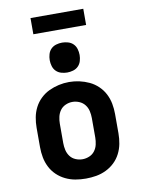

<svg xmlns="http://www.w3.org/2000/svg" viewBox="-100 -999 800 1075"><g transform="rotate(-10 300.0 -461.5)"><path d="M300 8Q270 8 241 3Q212 -2 185 -15Q158 -28 136.5 -48.5Q115 -69 101.5 -95.5Q88 -122 82.5 -151Q77 -180 77 -210V-320Q77 -350 82.5 -379Q88 -408 101.5 -434.5Q115 -461 137 -482Q159 -503 185.5 -515.5Q212 -528 241 -534.5Q270 -541 300 -541Q330 -541 359 -534.5Q388 -528 414.5 -515.5Q441 -503 463 -482Q485 -461 498.5 -434.5Q512 -408 517.5 -379Q523 -350 523 -320V-210Q523 -180 517.5 -151Q512 -122 498.5 -95.5Q485 -69 463.5 -48.5Q442 -28 415 -15Q388 -2 359 3Q330 8 300 8ZM300 -102Q320 -102 339 -110Q358 -118 370 -134Q382 -150 386.5 -170Q391 -190 391 -210V-320Q391 -340 386.5 -360Q382 -380 369.5 -396Q357 -412 338 -420Q319 -428 299 -428Q279 -428 260 -419.5Q241 -411 229.5 -395Q218 -379 213.5 -359.5Q209 -340 209 -320V-210Q209 -190 213.5 -170Q218 -150 230 -134Q242 -118 261 -110Q280 -102 300 -102ZM300 -595Q283 -595 266 -600Q249 -605 237 -617Q225 -629 220 -646Q215 -663 215 -680Q215 -697 220 -714Q225 -731 237 -743Q249 -755 266 -760Q283 -765 300 -765Q317 -765 334 -760Q351 -755 363 -743Q375 -731 380 -714Q385 -697 385 -680Q385 -663 380 -646Q375 -629 363 -617Q351 -605 334 -600Q317 -595 300 -595ZM150 -839V-931H450V-839Z"/></g></svg>

Font: Iosevka Curly Slab XBdEx
Style: Regular
Weight: 800
Width: 7
Monospace: yes
Designer: Belleve Invis
Foundry: Belleve Invis
Version: Version 11.0.0; ttfautohint (v1.8.3)